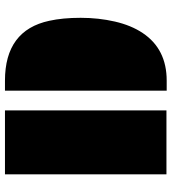

<svg xmlns="http://www.w3.org/2000/svg" viewBox="22 -727 705 789"><g transform="rotate(-90 374.5 -332.5)"><path d="M396.5 -664.6H437.5Q644.5 -664.6 683.6 -482.4Q695.8 -427.2 695.8 -353.5Q695.8 -279.8 680.4 -212.9Q665 -146 633.3 -98.6Q567.4 0 437.5 0H396.5ZM52.7 -664.6H315.4V-1H52.7Z"/></g></svg>

Font: Plaster
Style: Regular
Weight: 400
Designer: Eben Sorkin
Foundry: Eben Sorkin
Version: Version 1.007